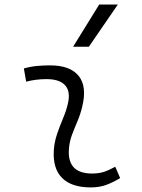

<svg xmlns="http://www.w3.org/2000/svg" viewBox="-20 -815 626 845"><path d="M487.3 -81.1 508.8 -31.2Q481 -14.2 450.2 -2.2Q419.4 9.8 379.4 9.8Q294.9 9.8 253.4 -31.7Q211.9 -73.2 216.8 -153.3Q219.2 -189.9 231 -224.6Q242.7 -259.3 256.6 -292Q270.5 -324.7 277.8 -355Q292 -410.2 267.6 -438.5Q243.2 -466.8 184.6 -466.8Q138.2 -466.8 95.2 -455.6L85 -513.7Q113.8 -522 142.6 -524.7Q171.4 -527.3 200.2 -527.3Q289.1 -527.3 326.4 -480.7Q363.8 -434.1 341.8 -345.2Q333.5 -310.5 320.6 -280.5Q307.6 -250.5 296.6 -221.2Q285.6 -191.9 283.2 -157.7Q275.9 -51.3 385.3 -51.3Q414.1 -51.3 435.8 -58.1Q457.5 -64.9 487.3 -81.1ZM301.8 -609.4 416.5 -794.9H498.5L371.1 -609.4Z"/></svg>

Font: Cascadia Mono Light
Style: Italic
Weight: 300
Italic angle: -10°
Monospace: yes
Designer: Aaron Bell
Foundry: Saja Typeworks
Version: Version 2404.023; ttfautohint (v1.8.4)